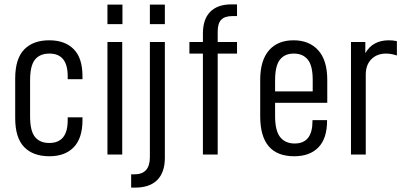

<svg xmlns="http://www.w3.org/2000/svg" viewBox="-20 -710 1863 882"><path d="M49.8 -168V-349.1Q49.8 -439.9 90.8 -482.4Q131.8 -524.9 206.1 -524.9Q278.3 -524.9 318.8 -483.9Q358.9 -443.4 358.9 -359.9V-346.2H291V-359.9Q291 -463.9 207 -463.9Q163.1 -463.9 140.6 -436Q118.2 -408.7 118.2 -340.8V-175.8Q118.2 -108.4 140.6 -81.1Q163.1 -53.2 206.1 -53.2Q291 -53.2 291 -157.2V-170.9H358.9V-158.2Q358.9 -75.2 318.8 -33.7Q278.8 7.8 207 7.8Q131.8 7.8 90.8 -34.7Q49.8 -77.1 49.8 -168Z M473.6 -517.1H541.5V0H473.6ZM473.6 -689H542.5V-599.1H473.6Z M668.5 -689H737.3V-599.1H668.5ZM582.5 90.8H597.7Q668.5 90.8 668.5 12.2V-517.1H737.3V15.1Q737.3 82 702.1 117.2Q667.5 151.9 599.6 151.9H582.5Z M996.1 -619.1Q980 -602.5 980 -564V-517.1H1068.8V-463.9H980V0H912.1V-463.9H850.1V-517.1H912.1V-555.2Q912.1 -621.6 945.3 -655.3Q979 -689.9 1043 -689.9H1068.8V-636.2H1048.8Q1012.2 -636.2 996.1 -619.1Z M1243.7 -237.8V-176.8Q1243.7 -109.4 1267.1 -80.1Q1290.5 -50.8 1333.5 -50.8Q1415.5 -50.8 1415.5 -153.8V-158.2H1482.4V-154.8Q1482.4 -74.2 1442.9 -33.2Q1403.3 7.8 1331.5 7.8Q1175.3 7.8 1175.3 -175.8V-342.8Q1175.3 -432.6 1215.8 -479Q1255.9 -524.9 1328.6 -524.9Q1400.4 -524.9 1441.9 -479Q1483.4 -433.1 1483.4 -342.8V-237.8ZM1243.7 -340.8V-290H1416.5V-342.8Q1416.5 -408.7 1394 -436Q1371.6 -463.9 1329.6 -463.9Q1287.6 -463.9 1265.6 -435.5Q1243.7 -407.2 1243.7 -340.8Z M1592.3 -517.1H1658.2V-465.8Q1675.3 -496.1 1703.1 -510.7Q1730 -524.9 1766.1 -524.9Q1786.1 -524.9 1803.2 -521V-455.1Q1776.4 -463.9 1753.4 -463.9Q1711.9 -463.9 1686 -438Q1660.2 -412.1 1660.2 -367.2V0H1592.3Z"/></svg>

Font: D-DIN Condensed
Style: Regular
Weight: 400
Width: 3
Designer: Charles Nix
Foundry: Datto Inc.
Version: Version 1.00